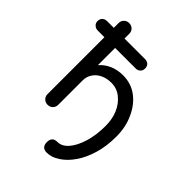

<svg xmlns="http://www.w3.org/2000/svg" viewBox="-279 -923 1300 1300"><g transform="rotate(45 371.0 -273.0)"><path d="M406.2 234.4Q380.9 234.4 368.2 220.7Q356.4 208 356.4 182.6Q356.4 131.8 406.2 131.8Q448.2 131.8 483.4 91.8Q517.6 51.8 539.1 -17.6Q560.5 -87.9 560.5 -175.8Q560.5 -241.2 538.1 -293.9Q514.6 -346.7 474.6 -377.9Q434.6 -410.2 381.8 -410.2Q337.9 -410.2 303.7 -393.6Q269.5 -377 251 -347.7Q232.4 -320.3 232.4 -282.2Q232.4 -205.1 232.4 -49.8Q232.4 -28.3 217.8 -13.7Q204.1 1 180.7 1Q159.2 1 144.5 -13.7Q129.9 -28.3 129.9 -49.8Q129.9 -231.4 129.9 -594.7Q114.3 -594.7 67.4 -594.7Q45.9 -594.7 33.2 -607.4Q19.5 -619.1 19.5 -639.6Q19.5 -661.1 33.2 -672.9Q45.9 -684.6 67.4 -684.6Q87.9 -684.6 129.9 -684.6Q129.9 -696.3 129.9 -730.5Q129.9 -752.9 144.5 -766.6Q159.2 -781.2 180.7 -781.2Q204.1 -781.2 217.8 -766.6Q232.4 -752.9 232.4 -730.5Q232.4 -714.8 232.4 -684.6Q281.2 -684.6 427.7 -684.6Q449.2 -684.6 461.9 -672.9Q474.6 -661.1 474.6 -639.6Q474.6 -619.1 461.9 -607.4Q449.2 -594.7 427.7 -594.7Q362.3 -594.7 232.4 -594.7Q232.4 -553.7 232.4 -429.7Q261.7 -463.9 305.7 -483.4Q348.6 -502 402.3 -502Q478.5 -502 537.1 -459Q595.7 -415 628.9 -340.8Q663.1 -267.6 663.1 -175.8Q663.1 -84 640.6 -8.8Q618.2 67.4 580.1 121.1Q543 174.8 497.1 204.1Q452.1 234.4 406.2 234.4Z"/></g></svg>

Font: Abed
Style: Bold
Weight: 700
Designer: Johan Aakerlund
Version: Version 3.105